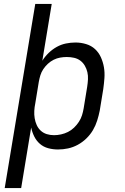

<svg xmlns="http://www.w3.org/2000/svg" viewBox="-20 -755 640 980"><path d="M4 205 160 -735H244L196 -445Q209 -466 228 -484.5Q247 -503 269.5 -515.5Q292 -528 316.5 -533Q341 -538 365 -538Q365 -538 365 -538Q365 -538 366 -538Q393 -538 419.5 -530Q446 -522 465 -504.5Q484 -487 495 -462.5Q506 -438 510.5 -411.5Q515 -385 513 -356.5Q511 -328 507 -300L489 -190Q484 -165 476 -139.5Q468 -114 454.5 -91Q441 -68 421 -48.5Q401 -29 377 -16Q353 -3 327.5 2.5Q302 8 276 8Q250 8 226 1.5Q202 -5 184 -20.5Q166 -36 155 -58Q144 -80 139 -104L88 205ZM256 -65Q273 -65 291.5 -69Q310 -73 327 -81.5Q344 -90 358 -103.5Q372 -117 382.5 -133Q393 -149 398.5 -166.5Q404 -184 407 -202L425 -312Q428 -331 429 -350Q430 -369 426 -386.5Q422 -404 413 -419.5Q404 -435 390 -445.5Q376 -456 358 -460Q340 -464 321 -464Q304 -464 287 -461Q270 -458 254 -450Q238 -442 224.5 -429.5Q211 -417 201 -402Q191 -387 186 -370.5Q181 -354 178 -337L160 -227Q156 -208 155 -189Q154 -170 157 -151.5Q160 -133 167.5 -116.5Q175 -100 188 -88Q201 -76 218.5 -70.5Q236 -65 256 -65Z"/></svg>

Font: Iosevka Slab Extended
Style: Italic
Weight: 400
Width: 7
Italic angle: -9°
Monospace: yes
Designer: Belleve Invis
Foundry: Belleve Invis
Version: Version 11.1.0; ttfautohint (v1.8.3)